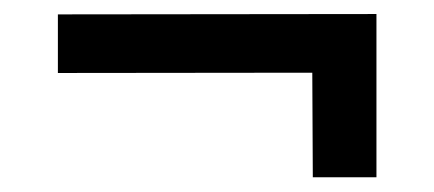

<svg xmlns="http://www.w3.org/2000/svg" viewBox="-20 -424 604 267"><path d="M503.5 -404.5V-323L60.5 -322.5V-404ZM503.5 -378.5V-177.5H415L414 -378.5Z"/></svg>

Font: Public Sans Medium
Style: Regular
Weight: 500
Designer: The Public Sans Project Authors: Dan O. Williams and USWDS (Libre Franklin designed by Pablo Impallari and Rodrigo Fuenz
Version: Version 1.007